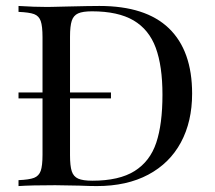

<svg xmlns="http://www.w3.org/2000/svg" viewBox="-20 -628 724 648"><path d="M628.4 -312Q628.4 -217.8 590.6 -147.5Q552.7 -77.1 480.5 -38.6Q408.2 0 306.6 0Q283.2 0 248 -1.5Q164.6 -2.9 166.5 -2.9Q84.5 -2.9 42.5 0V-20Q78.6 -21.5 95 -27.8Q111.3 -34.2 117.4 -51.3Q123.5 -68.4 123.5 -106V-295.9H42.5V-315.9H123.5V-502Q123.5 -540 117.4 -557.1Q111.3 -574.2 95.2 -580.3Q79.1 -586.4 42.5 -587.9V-607.9Q96.2 -604.5 140.1 -604.5L164.6 -605L205.6 -606Q283.7 -607.9 315.4 -607.9Q471.7 -607.9 550 -532.5Q628.4 -457 628.4 -312ZM528.3 -308.1Q528.3 -405.3 505.6 -466.8Q482.9 -528.3 430.7 -559.1Q378.4 -589.8 290.5 -589.8Q259.3 -589.8 243.7 -582.8Q228 -575.7 222.2 -557.9Q216.3 -540 216.3 -503.9V-315.9H354.5V-295.9H216.3V-104Q216.3 -67.9 222.2 -50Q228 -32.2 243.9 -25.1Q259.8 -18.1 291.5 -18.1Q382.3 -18.1 434.3 -50.8Q486.3 -83.5 507.3 -146.2Q528.3 -209 528.3 -308.1Z"/></svg>

Font: TypoPRO Playfair Display SC
Style: Regular
Weight: 400
Designer: Claus Eggers Sørensen
Foundry: Claus Eggers Sørensen
Version: Version 1.004;PS 001.004;hotconv 1.0.70;makeotf.lib2.5.58329